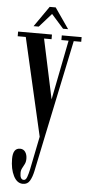

<svg xmlns="http://www.w3.org/2000/svg" viewBox="-61 -698 452 983"><g transform="rotate(5 165.0 -207.0)"><path d="M95.5 251Q65.5 251 47.5 215.8Q29.5 180.5 29.5 128Q29.5 73 66 73Q83.5 73 93 86.8Q102.5 100.5 102.5 121.5Q102.5 138 96.5 149.5Q90.5 161 84.8 171.8Q79 182.5 79 196.5Q79 230.5 98.5 230.5Q109 230.5 115 214Q121 197.5 126 174L160.5 3L45 -499.5H3.5V-523.5H177.5V-499.5H139L204.5 -192.5L265 -499.5H228V-523.5H330V-499.5H291.5L186 3.5L149 181Q142.5 211.5 131 231.2Q119.5 251 95.5 251ZM80 -558 153.5 -663.5H184.5L257.5 -558H231.5L169 -628.5L106.5 -558Z"/></g></svg>

Font: Imbue 50pt Medium
Style: Regular
Weight: 500
Designer: Tyler Finck
Foundry: Etcetera Type Company
Version: Version 1.102; ttfautohint (v1.8.3)